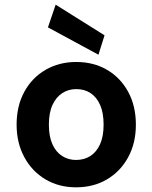

<svg xmlns="http://www.w3.org/2000/svg" viewBox="-20 -789 652 821"><path d="M305 12Q232 12 174.5 -22Q117 -56 84 -117Q51 -178 51 -256Q51 -336 84 -396.5Q117 -457 175 -490.5Q233 -524 306 -524Q380 -524 437.5 -490.5Q495 -457 528 -396.5Q561 -336 561 -256Q561 -177 528 -116.5Q495 -56 437.5 -22Q380 12 305 12ZM305 -105Q340 -105 366.5 -122Q393 -139 408 -172.5Q423 -206 423 -256Q423 -307 408 -340.5Q393 -374 367 -391Q341 -408 306 -408Q273 -408 246.5 -391Q220 -374 204.5 -340.5Q189 -307 189 -256Q189 -206 204 -172.5Q219 -139 245.5 -122Q272 -105 305 -105ZM401 -555 185 -672 218 -769 427 -638Z"/></svg>

Font: DM Sans 12pt
Style: Bold
Weight: 700
Version: Version 4.004;gftools[0.9.30]